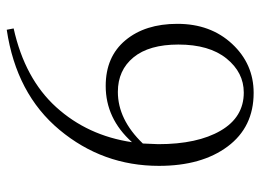

<svg xmlns="http://www.w3.org/2000/svg" viewBox="-124 -654 791 584"><g transform="rotate(-90 272.0 -361.5)"><path d="M282 14Q178 14 119 -65Q60 -144 60 -274Q60 -445 169.5 -576.5Q279 -708 474 -737L478 -716Q325 -682 238.5 -586.5Q152 -491 132 -356Q204 -436 303 -436Q392 -436 442 -376Q492 -316 492 -218Q492 -117 431 -51.5Q370 14 282 14ZM128 -323 126 -276Q126 -157 167 -86.5Q208 -16 283 -16Q344 -16 386.5 -68.5Q429 -121 429 -215Q429 -304 390 -351.5Q351 -399 285 -399Q201 -399 128 -323Z"/></g></svg>

Font: Minh Nguyen ExtraLight
Style: Regular
Weight: 250
Designer: Ryoko NISHIZUKA 西塚涼子 (kana & ideographs); Frank Grießhammer (Latin, Greek & Cyrillic); Wenlong ZHANG 张文龙 (bopomofo); San
Foundry: Adobe
Version: Version 1.100;July 7, 2023;FontCreator 14.0.0.2814 64-bit